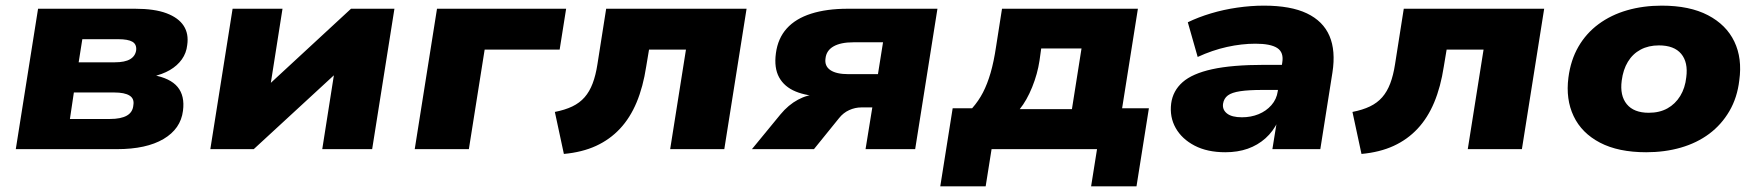

<svg xmlns="http://www.w3.org/2000/svg" viewBox="-20 -529 6241 681"><path d="M36 0 115 -498H459Q528 -498 570.5 -482Q613 -466 631.5 -437.5Q650 -409 644 -369Q641 -341 625 -318.5Q609 -296 582.5 -280.5Q556 -265 519 -257L522 -263Q584 -252 610 -220.5Q636 -189 629 -136Q621 -72 560 -36Q499 0 395 0ZM228 -107H370Q409 -107 430 -119Q451 -131 453 -156Q457 -179 439.5 -190Q422 -201 385 -201H242ZM259 -308H387Q423 -308 441.5 -319Q460 -330 463 -351Q465 -372 449.5 -381Q434 -390 399 -390H272Z M726 0 805 -498H982L934 -193H895L1225 -498H1379L1300 0H1123L1171 -305H1211L880 0Z M1451 0 1530 -498H1988L1965 -353H1699L1643 0Z M1980 17 1948 -132Q1984 -139 2010 -151.5Q2036 -164 2053.5 -184Q2071 -204 2082 -233Q2093 -262 2099 -301L2130 -498H2628L2549 0H2357L2413 -353H2282L2272 -293Q2261 -221 2238 -166Q2215 -111 2179 -72.5Q2143 -34 2094 -11.5Q2045 11 1980 17Z M2647 0 2748 -123Q2776 -157 2810.5 -175.5Q2845 -194 2879 -194H2901L2898 -187Q2842 -188 2802 -204.5Q2762 -221 2743.5 -254.5Q2725 -288 2732 -340Q2739 -393 2770.5 -428Q2802 -463 2857 -480.5Q2912 -498 2987 -498H3305L3226 0H3050L3074 -148H3035Q3013 -148 2992 -138.5Q2971 -129 2956 -110L2867 0ZM2989 -266H3094L3112 -379H3007Q2962 -379 2936.5 -364.5Q2911 -350 2908 -322Q2904 -295 2925 -280.5Q2946 -266 2989 -266Z M3315 132 3359 -145H3428Q3451 -171 3466.5 -201Q3482 -231 3493.5 -270.5Q3505 -310 3513 -364L3534 -498H4016L3960 -145H4055L4011 132H3850L3871 0H3497L3476 132ZM3597 -142H3782L3816 -357H3673L3667 -314Q3660 -267 3641 -220Q3622 -173 3597 -142Z M4326 11Q4262 11 4217 -12.5Q4172 -36 4150 -75Q4128 -114 4134 -162Q4140 -207 4174.5 -237.5Q4209 -268 4279.5 -283.5Q4350 -299 4464 -299H4547L4533 -210H4458Q4409 -210 4379 -205.5Q4349 -201 4335 -190.5Q4321 -180 4318 -161Q4315 -140 4332 -126.5Q4349 -113 4385 -113Q4417 -113 4444 -124Q4471 -135 4489.5 -156Q4508 -177 4512 -205L4528 -307Q4534 -343 4510.5 -358.5Q4487 -374 4433 -374Q4384 -374 4332 -362.5Q4280 -351 4228 -327L4193 -450Q4230 -468 4275 -481.5Q4320 -495 4368.5 -502Q4417 -509 4463 -509Q4558 -509 4615.5 -481.5Q4673 -454 4695.5 -401.5Q4718 -349 4706 -272L4663 0H4493L4509 -99H4513Q4496 -63 4468.5 -38.5Q4441 -14 4405.5 -1.5Q4370 11 4326 11Z M4809 17 4777 -132Q4813 -139 4839 -151.5Q4865 -164 4882.5 -184Q4900 -204 4911 -233Q4922 -262 4928 -301L4959 -498H5457L5378 0H5186L5242 -353H5111L5101 -293Q5090 -221 5067 -166Q5044 -111 5008 -72.5Q4972 -34 4923 -11.5Q4874 11 4809 17Z M5819 11Q5720 11 5655 -23Q5590 -57 5561.5 -117Q5533 -177 5543 -254Q5551 -316 5578.5 -363.5Q5606 -411 5650 -443.5Q5694 -476 5751 -492.5Q5808 -509 5874 -509Q5973 -509 6038 -475Q6103 -441 6131.5 -381.5Q6160 -322 6149 -244Q6142 -183 6114 -135Q6086 -87 6042.5 -54.5Q5999 -22 5942 -5.5Q5885 11 5819 11ZM5828 -129Q5866 -129 5894 -144.5Q5922 -160 5939.5 -188.5Q5957 -217 5961 -255Q5968 -308 5943 -338Q5918 -368 5864 -368Q5827 -368 5799 -353Q5771 -338 5754 -310Q5737 -282 5732 -243Q5725 -190 5750 -159.5Q5775 -129 5828 -129Z"/></svg>

Font: Nunito Sans 10pt SemiExpanded Black
Style: Italic
Weight: 900
Width: 6
Italic angle: -9°
Designer: Vernon Adams
Foundry: Vernon Adams
Version: Version 3.101;gftools[0.9.27]